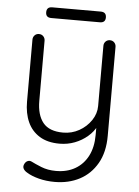

<svg xmlns="http://www.w3.org/2000/svg" viewBox="-58 -702 684 947"><g transform="rotate(5 284.0 -228.5)"><path d="M459.8 -520Q473 -520 481.4 -511.1Q489.8 -502.2 489.8 -489.8V-49Q489.8 31.8 457.9 87.4Q426 143 371.8 171.5Q317.5 200 248.5 200Q206 200 169.6 190.5Q133.2 181 110.2 166.5Q97.5 159.5 91.6 149.4Q85.8 139.2 90.5 127.8Q95.8 114.5 106.4 109.6Q117 104.8 127.8 110.5Q144.5 119.2 176.9 132.4Q209.2 145.5 250 145.5Q305 145.5 345.2 122.1Q385.5 98.8 407.8 55.4Q430 12 430 -48V-120.2L436.8 -95.5Q422 -64.8 394.2 -41Q366.5 -17.2 331.1 -3.6Q295.8 10 256 10Q196.2 10 156.8 -14.5Q117.2 -39 97.9 -82.1Q78.5 -125.2 78.5 -182.8V-489.8Q78.5 -502.2 86.9 -511.1Q95.2 -520 108.5 -520Q121.8 -520 130.1 -511.1Q138.5 -502.2 138.5 -489.8V-191.8Q138.5 -122.2 169.2 -84.1Q200 -46 269 -46Q311.5 -46 347.9 -66.2Q384.2 -86.5 407 -120.1Q429.8 -153.8 429.8 -191.8V-489.8Q429.8 -502.2 438.1 -511.1Q446.5 -520 459.8 -520ZM402.2 -603.8H161.8Q134.2 -603.8 134.2 -630Q134.2 -656.8 161.8 -656.8H402.2Q429.8 -656.8 429.8 -630Q429.8 -603.8 402.2 -603.8Z"/></g></svg>

Font: Quicksand Variable Light
Style: Regular
Weight: 300
Designer: Andrew Paglinawan
Foundry: Andrew Paglinawan
Version: Version 3.004